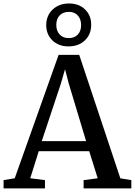

<svg xmlns="http://www.w3.org/2000/svg" viewBox="-31 -1056 756 1076"><path d="M51.5 -57 297.5 -748.5H413L643.5 -56.5L705 -46.5V0H437.5V-46.5L516.5 -57L469 -208.5H186L138.5 -57L221 -46.5V0H-11V-46.5ZM451.5 -265 354 -589 333.5 -668 310 -587 203 -265ZM353 -796Q297.5 -796 262.8 -829.5Q228 -863 228 -916Q228.5 -969 264.2 -1002.8Q300 -1036.5 356 -1036.5Q411.5 -1036.5 446 -1002.8Q480.5 -969 480 -916.5Q480 -863.5 444.8 -829.8Q409.5 -796 353 -796ZM354 -842.5Q386 -842.5 404.8 -862Q423.5 -881.5 423.5 -915Q423.5 -949 405 -969.2Q386.5 -989.5 354.5 -989.5Q322.5 -989.5 303.5 -969.8Q284.5 -950 284.5 -916.5Q284.5 -883 303.2 -862.8Q322 -842.5 354 -842.5Z"/></svg>

Font: Merriweather 36pt Medium
Style: Regular
Weight: 500
Version: Version 2.100